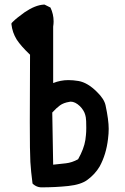

<svg xmlns="http://www.w3.org/2000/svg" viewBox="-20 -805 540 827"><path d="M209 -447.3Q241.2 -460 274.4 -460Q294.9 -460 318.4 -456.1Q357.4 -449.2 397.5 -409.2Q428.7 -378.9 434.6 -351.6Q448.2 -288.1 448.2 -250Q448.2 -229.5 445.3 -207Q437.5 -139.6 409.2 -87.9Q389.6 -54.7 356.4 -30.3Q329.1 -9.8 274.4 -3.9Q219.7 2 156.2 2Q137.7 1 123 -11.7L120.1 -14.6Q113.3 -66.4 110.8 -107.4Q108.4 -148.4 108.4 -279.3Q108.4 -410.2 109.4 -569.3Q70.3 -606.4 51.8 -634.8Q33.2 -665 29.3 -700.2V-704.1L31.2 -707L37.1 -712.9Q50.8 -726.6 85.9 -752Q131.8 -783.2 168.9 -785.2H171.9L197.3 -772.5Q210.9 -744.1 210.9 -712.9Q210.9 -702.1 209 -690.4ZM347.7 -202.1Q348.6 -210 350.1 -222.7Q351.6 -235.4 351.6 -253.9Q351.6 -272.5 351.1 -283.2Q350.6 -293.9 349.6 -299.3Q348.6 -304.7 347.2 -310.1Q345.7 -315.4 343.8 -319.8Q341.8 -324.2 338.9 -329.1Q333 -338.9 324.2 -347.7Q303.7 -367.2 284.2 -367.2Q281.2 -367.2 278.3 -366.2Q253.9 -362.3 238.3 -351.1Q222.7 -339.8 205.1 -320.3L209 -95.7L263.7 -101.6Q290 -104.5 316.4 -119.1Q341.8 -164.1 347.7 -202.1Z"/></svg>

Font: JasonHandwriting2
Style: SemiBold
Weight: 600
Version: Version 1.04.7